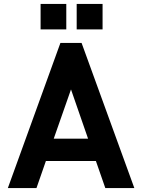

<svg xmlns="http://www.w3.org/2000/svg" viewBox="-20 -959 724 979"><path d="M396 -740H288L20 0H166L214 -138H469L517 0H665ZM187 -809H318V-939H187ZM254 -252 342 -503 429 -252ZM371 -809H503V-939H371Z"/></svg>

Font: Malmofest SemiBold
Style: Regular
Weight: 600
Designer: Jonny Pinhorn (Poppins), Kolossal
Version: Version 1.004;Glyphs 3.1.2 (3151)